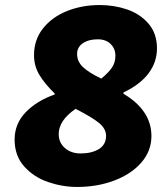

<svg xmlns="http://www.w3.org/2000/svg" viewBox="-20 -729 651 762"><path d="M38 -175Q38 -238 82 -283.5Q126 -329 197 -354V-358Q156 -398 135.5 -433Q115 -468 115 -510Q115 -571 150.5 -616Q186 -661 245.5 -685Q305 -709 376 -709Q433 -709 484.5 -691.5Q536 -674 569.5 -635Q603 -596 603 -537Q603 -483 570 -438.5Q537 -394 470 -362V-357Q581 -291 581 -189Q581 -130 541 -84Q501 -38 433.5 -12.5Q366 13 286 13Q228 13 171 -6.5Q114 -26 76 -68.5Q38 -111 38 -175ZM438 -508Q438 -536 419 -554.5Q400 -573 368 -573Q332 -573 309 -557.5Q286 -542 286 -515Q286 -485 309 -463Q332 -441 382 -417Q411 -441 424.5 -461Q438 -481 438 -508ZM401 -190Q401 -218 373 -241Q345 -264 280 -297Q213 -251 213 -197Q213 -163 237.5 -141.5Q262 -120 300 -120Q344 -120 372.5 -137.5Q401 -155 401 -190Z"/></svg>

Font: Nebula Sans Black
Style: Regular
Weight: 900
Italic angle: -9°
Designer: Paul D. Hunt for Adobe (as Source Sans)
Foundry: Nebula Entertainment & Broadcasting LLC
Version: Version 1.010